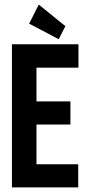

<svg xmlns="http://www.w3.org/2000/svg" viewBox="-20 -817 390 837"><path d="M32 0V-624H322V-522H139V-375H287V-274H139V-101H321V0ZM236 -646 107 -714 149 -797 265 -703Z"/></svg>

Font: Inconsolata ExtraCondensed Black
Style: Regular
Weight: 900
Width: 2
Monospace: yes
Designer: Raph Levien, Cyreal, Brenton Simpson
Foundry: Raph Levien, Cyreal, Google
Version: Version 3.001; ttfautohint (v1.8.2.53-6de2)